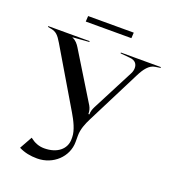

<svg xmlns="http://www.w3.org/2000/svg" viewBox="-156 -754 1013 1123"><g transform="rotate(20 350.5 -192.5)"><path d="M197 -600H481L483 -635H199ZM0 -495 21 -491C52.3 -485 67.3 -471 92 -429L304 -71C326.7 -32.7 354 20.2 354 63V75C354 138 301 180 221.5 180C187.6 180 159.1 168.1 132.2 146.6L88.5 225C125.1 243.3 161.8 250 203 250C302.6 250 382 174.5 382 82V43C382 2.5 397.7 -35.3 415.7 -71L586 -408C607.4 -450.3 633.3 -485.5 669 -490L701 -495V-500H452V-495L514 -489C546.3 -485.9 559.4 -465.8 559.4 -442.4C559.4 -431.2 556.7 -419.1 551 -408L415.6 -146C407.5 -129.6 402.5 -114.8 402.5 -97H396.5C396.5 -114.8 392.8 -130.5 383.9 -146L202.5 -442C193.1 -457.4 177.5 -478 156.5 -485V-487L257.5 -495V-500H0Z"/></g></svg>

Font: Prida01
Style: Bold
Weight: 700
Designer: gluk
Foundry: gluk
Version: Version 00.072